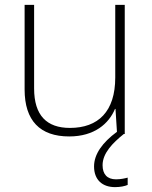

<svg xmlns="http://www.w3.org/2000/svg" viewBox="-20 -550 622 788"><path d="M401 128C401 79 442 37 488 0H492V-530H453V-232C453 -92 383 -25 267 -25C172 -25 120 -76 120 -187V-530H81V-183C81 -55 144 10 264 10C368 10 427 -43 452 -103H454L460 -9C400 35 366 83 366 133C366 189 401 218 452 218C474 218 492 214 504 209V179C493 182 476 186 456 186C420 186 401 165 401 128Z"/></svg>

Font: Noto Sans Ethiopic ExtraLight
Style: Regular
Weight: 200
Designer: Monotype Design Team
Foundry: Monotype Imaging Inc.
Version: Version 2.102